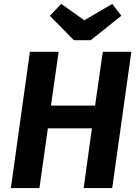

<svg xmlns="http://www.w3.org/2000/svg" viewBox="-20 -955 700 975"><path d="M549.8 -935.1 596.2 -875 440.9 -751H355L232.9 -875L291 -935.1L408.2 -852.1ZM180.2 0H35.2L131.8 -691.9H277.8L238.8 -418.9H462.9L502 -691.9H647L549.8 0H404.8L446.8 -303.2H223.1Z"/></svg>

Font: FiraGO SemiBold
Style: Italic
Weight: 600
Italic angle: -8°
Designer: bBox Type GmbH
Foundry: bBox Type GmbH
Version: Version 1.001;PS 001.001;hotconv 1.0.88;makeotf.lib2.5.64775